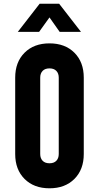

<svg xmlns="http://www.w3.org/2000/svg" viewBox="-20 -1000 534 1036"><path d="M76 -828 194 -980H299L417 -828H302L247 -906L191 -828ZM62 -169V-581Q62 -665 112.5 -715.5Q163 -766 247 -766Q331 -766 381.5 -715.5Q432 -665 432 -581V-169Q432 -85 381.5 -34.5Q331 16 247 16Q163 16 112.5 -34.5Q62 -85 62 -169ZM297 -169V-581Q297 -604 284 -617.5Q271 -631 247 -631Q223 -631 210 -617.5Q197 -604 197 -581V-169Q197 -146 210 -132.5Q223 -119 247 -119Q271 -119 284 -132.5Q297 -146 297 -169Z"/></svg>

Font: Mohave Bold
Style: Regular
Weight: 700
Designer: Gumpita Rahayu
Foundry: Tokotype
Version: Version 2.002;PS 002.002;hotconv 1.0.88;makeotf.lib2.5.64775